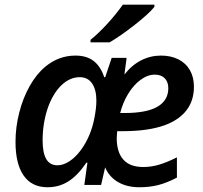

<svg xmlns="http://www.w3.org/2000/svg" viewBox="-20 -786 864 816"><path d="M45.9 -183.1Q45.9 -245.6 61.8 -307.6Q77.6 -369.6 106.4 -420.7Q135.3 -471.7 172.9 -502.9Q230 -549.8 300.8 -549.8Q348.1 -549.8 377.9 -526.9Q407.7 -503.9 422.9 -458H427.2L454.6 -540H518.1L508.8 -469.2Q540 -509.3 579.8 -529.5Q619.6 -549.8 664.1 -549.8Q706.5 -549.8 738.3 -533.7Q770 -517.6 787.1 -487.8Q804.2 -458 804.2 -417.5Q804.2 -359.4 773.4 -318.4Q742.7 -277.3 681.6 -254.4Q610.8 -228.5 502 -228.5H478Q476.1 -208 476.1 -199.2Q476.1 -139.2 504.2 -107.7Q532.2 -76.2 588.9 -76.2Q623 -76.2 656.5 -86.2Q689.9 -96.2 731.9 -117.2V-31.2Q689 -8.8 652.6 0.5Q616.2 9.8 572.3 9.8Q519.5 9.8 481.7 -12.2Q443.8 -34.2 426.8 -74.7L409.7 0H338.4L351.6 -94.7H347.2Q310.1 -40 270.5 -15.1Q231 9.8 182.1 9.8Q115.2 9.8 80.6 -39.8Q45.9 -89.4 45.9 -183.1ZM324.2 -148.9Q344.7 -176.8 359.4 -211.4Q374 -246.1 381.3 -284.7Q389.6 -327.6 389.6 -358.4Q389.6 -404.8 371.3 -431.4Q353 -458 319.3 -458Q275.9 -458 239.7 -422.4Q203.6 -386.7 182.1 -324.2Q161.1 -259.8 161.1 -189.9Q161.1 -137.7 175.8 -111.3Q191.4 -83.5 224.1 -83.5Q249 -83.5 275.1 -100.6Q301.3 -117.7 324.2 -148.9ZM695.3 -411.1Q695.3 -437.5 680.4 -453.1Q665.5 -468.8 637.7 -468.8Q606.9 -468.8 576.2 -445.8Q547.9 -424.8 525.1 -387.9Q502.4 -351.1 490.7 -305.7H509.8Q603 -305.7 649.2 -332.5Q695.3 -359.4 695.3 -411.1ZM502 -766.1H636.2V-756.8Q613.3 -728 553 -680.7Q492.7 -633.3 445.8 -606H364.7V-616.7Q396.5 -642.1 434.6 -683.3Q472.7 -724.6 502 -766.1Z"/></svg>

Font: Viking Open Sans Light
Style: Bold Italic
Weight: 600
Italic angle: -12°
Foundry: Ascender Corporation
Version: Version 2.000